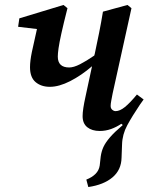

<svg xmlns="http://www.w3.org/2000/svg" viewBox="-20 -514 599 774"><path d="M382 14Q351 14 332 -1Q313 -16 313 -46Q313 -72 325 -126L351 -247Q308 -210 263 -187Q218 -164 181 -164Q146 -164 123.5 -183Q101 -202 101 -243Q101 -268 108.5 -304.5Q116 -341 129 -397L53 -406L58 -440L236 -494L252 -481Q236 -418 227.5 -379.5Q219 -341 216 -319.5Q213 -298 213 -286Q213 -242 259 -242Q277 -242 302.5 -255Q328 -268 360 -290L362 -297Q371 -339 379.5 -381.5Q388 -424 395 -467L494 -494L510 -481L434 -137Q431 -121 428.5 -108Q426 -95 426 -87Q426 -77 432.5 -71.5Q439 -66 446 -66Q463 -66 483.5 -82.5Q504 -99 532 -133L559 -113Q555 -108 551.5 -102.5Q548 -97 544 -92Q513 -46 493 -9Q473 28 472 69L470 122Q469 171 433.5 201Q398 231 336 240L328 210Q351 201 365 187Q379 173 382 153L386 117Q389 96 397 78.5Q405 61 423 40Q441 19 475 -10L469 -15Q450 -2 428 6Q406 14 382 14Z"/></svg>

Font: Source Serif Pro SemiBold
Style: Italic
Weight: 600
Italic angle: -12°
Designer: Frank Grießhammer
Foundry: Adobe Systems Incorporated
Version: Version 3.001;hotconv 1.0.111;makeotfexe 2.5.65597